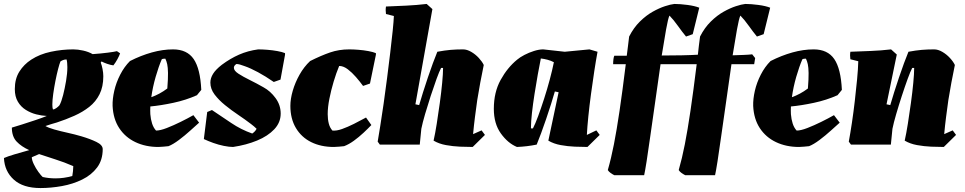

<svg xmlns="http://www.w3.org/2000/svg" viewBox="-52 -732 4887 972"><path d="M153 220Q65 220 18 177.5Q-29 135 -32 68Q-14 60 21 49.5Q56 39 96 28Q56 10 32 -15.5Q8 -41 8 -86Q25 -91 58.5 -101.5Q92 -112 127.5 -124Q163 -136 185 -145Q160 -146 132 -153Q104 -160 79 -175.5Q54 -191 38.5 -217Q23 -243 23 -281Q23 -333 46 -369.5Q69 -406 106 -430Q149 -458 205.5 -470Q262 -482 319 -482Q342 -482 369 -476Q396 -470 417 -458Q460 -461 494.5 -465.5Q529 -470 540 -473L556 -462Q552 -450 542.5 -432.5Q533 -415 522 -401Q507 -403 490 -409Q473 -415 462 -421L458 -415Q463 -403 467 -383Q471 -363 471 -346Q471 -293 452 -255Q433 -217 400 -191Q367 -165 324.5 -146Q282 -127 236 -112Q222 -108 207 -103.5Q192 -99 178 -94Q193 -85 223 -76.5Q253 -68 289.5 -60Q326 -52 360 -42Q404 -29 436 -13.5Q468 2 468 23Q468 78 439.5 116Q411 154 364 177Q317 200 261.5 210Q206 220 153 220ZM216 -178Q224 -178 234 -185.5Q244 -193 249 -199Q259 -217 267.5 -250.5Q276 -284 282.5 -322.5Q289 -361 289 -392Q289 -403 288 -413.5Q287 -424 285 -431Q275 -431 267.5 -428Q260 -425 254 -421Q249 -409 242 -382Q235 -355 228.5 -322Q222 -289 217.5 -257Q213 -225 213 -203Q213 -186 216 -178ZM164 164Q195 171 229 171Q272 171 314 159Q316 149 317.5 134.5Q319 120 319 109Q273 89 228.5 75Q184 61 146 48L109 64Q109 78 119 99Q129 120 142.5 138.5Q156 157 164 164Z M750 12Q685 12 633.5 -12.5Q582 -37 551.5 -83.5Q521 -130 518 -196Q517 -231 526.5 -272.5Q536 -314 556.5 -354Q577 -394 606 -423Q661 -451 716.5 -466.5Q772 -482 824 -482Q895 -482 928.5 -433Q962 -384 967 -277L945 -250Q889 -225 825.5 -211.5Q762 -198 709 -193Q708 -172 709 -154Q711 -128 718 -106.5Q725 -85 738 -71Q759 -71 792.5 -84Q826 -97 862.5 -115Q899 -133 927 -149L956 -111Q939 -96 911.5 -71Q884 -46 854 -23.5Q824 -1 801 8Q788 9 775 10.5Q762 12 750 12ZM767 -432Q751 -395 736 -343Q721 -291 714 -240Q734 -247 754.5 -258Q775 -269 795 -284Q799 -334 798.5 -362.5Q798 -391 794.5 -407Q791 -423 785 -435Q782 -435 776 -434.5Q770 -434 767 -432Z M1128 12Q1108 12 1081 6.5Q1054 1 1027.5 -8.5Q1001 -18 980 -28L997 -165L1021 -175Q1069 -143 1118.5 -109.5Q1168 -76 1225 -56Q1240 -66 1247 -80Q1241 -86 1234 -92Q1227 -98 1219 -104Q1189 -127 1154 -150.5Q1119 -174 1087 -200Q1055 -226 1034 -254Q1013 -282 1013 -314Q1013 -336 1026.5 -358Q1040 -380 1071 -404Q1114 -436 1158.5 -455.5Q1203 -475 1255 -482Q1275 -482 1301 -480Q1327 -478 1352 -473.5Q1377 -469 1391 -463V-455L1368 -329L1334 -317Q1292 -346 1254 -366.5Q1216 -387 1187 -397Q1159 -408 1145 -408Q1132 -400 1132 -389Q1132 -374 1155 -359Q1178 -344 1212.5 -327Q1247 -310 1282 -290Q1317 -271 1343 -235.5Q1369 -200 1369 -157Q1369 -112 1336.5 -77.5Q1304 -43 1249.5 -20.5Q1195 2 1128 12Z M1638 12Q1573 12 1523.5 -12.5Q1474 -37 1446 -84Q1418 -131 1418 -196Q1418 -231 1430 -272.5Q1442 -314 1464.5 -354Q1487 -394 1518 -423Q1574 -451 1619 -466.5Q1664 -482 1716 -482Q1736 -482 1762 -480Q1788 -478 1812.5 -473.5Q1837 -469 1851 -463V-455L1821 -309L1786 -297Q1770 -319 1750 -342Q1730 -365 1709 -381Q1688 -397 1668 -398H1665Q1650 -362 1637 -318.5Q1624 -275 1615.5 -232Q1607 -189 1607 -154Q1607 -128 1612.5 -106.5Q1618 -85 1631 -71Q1652 -69 1680 -79Q1708 -89 1740 -105Q1772 -121 1801 -137L1828 -99Q1812 -82 1788.5 -60Q1765 -38 1739.5 -19.5Q1714 -1 1690 8Q1677 9 1664 10.5Q1651 12 1638 12Z M2341 12Q2313 12 2277 10.5Q2241 9 2205.5 2.5Q2170 -4 2143 -20Q2151 -55 2159 -105.5Q2167 -156 2174.5 -210.5Q2182 -265 2186.5 -312.5Q2191 -360 2191 -388H2181Q2172 -371 2158 -332.5Q2144 -294 2128.5 -246.5Q2113 -199 2100 -154.5Q2087 -110 2081 -80L2073 0H1871L1860 -15Q1865 -44 1873 -94Q1881 -144 1890 -206.5Q1899 -269 1907.5 -336Q1916 -403 1923.5 -465Q1931 -527 1936 -576Q1941 -625 1942 -651L1902 -661Q1899 -681 1902 -699Q1953 -701 2005 -703.5Q2057 -706 2108 -712L2137 -686Q2115 -565 2094 -445Q2073 -325 2051 -204L2070 -200Q2078 -228 2089.5 -264.5Q2101 -301 2114 -339.5Q2127 -378 2139.5 -412Q2152 -446 2162 -470Q2200 -477 2229 -479.5Q2258 -482 2292 -482Q2312 -482 2333.5 -469.5Q2355 -457 2372 -438.5Q2389 -420 2397 -403Q2388 -360 2379.5 -314.5Q2371 -269 2364 -225Q2358 -182 2352.5 -139.5Q2347 -97 2343 -53L2386 -72L2403 -49Z M2565 12Q2519 -7 2483.5 -56.5Q2448 -106 2448 -181Q2448 -265 2482.5 -327.5Q2517 -390 2566 -430Q2580 -442 2603 -454Q2626 -466 2651.5 -474Q2677 -482 2698 -482Q2725 -479 2752.5 -476Q2780 -473 2807 -470L2932 -482L2973 -470Q2965 -427 2956.5 -371.5Q2948 -316 2940 -256.5Q2932 -197 2926.5 -143Q2921 -89 2919 -49L2967 -72L2984 -49L2922 12Q2894 12 2858 10.5Q2822 9 2786.5 2.5Q2751 -4 2724 -20L2776 -265L2757 -269Q2749 -241 2737.5 -204.5Q2726 -168 2713 -130Q2700 -92 2687.5 -58Q2675 -24 2665 0Q2616 10 2565 12ZM2646 -82Q2658 -105 2672.5 -144.5Q2687 -184 2702.5 -232Q2718 -280 2731 -328.5Q2744 -377 2752 -417Q2737 -425 2720 -429.5Q2703 -434 2686 -436Q2679 -402 2670.5 -354.5Q2662 -307 2654 -256Q2646 -205 2641 -160Q2636 -115 2636 -88V-82Z M3058 155Q3048 150 3039 143.5Q3030 137 3025 129Q3042 70 3056 -1.5Q3070 -73 3084.5 -171Q3099 -269 3116 -407H3052Q3052 -420 3053.5 -432Q3055 -444 3058 -450Q3068 -450 3084 -450Q3100 -450 3121 -450Q3124 -473 3127 -497.5Q3130 -522 3133 -547Q3156 -592 3187.5 -623Q3219 -654 3252 -672.5Q3285 -691 3314 -700.5Q3343 -710 3362 -712Q3391 -712 3428.5 -707Q3466 -702 3488 -693L3455 -559L3421 -547Q3402 -570 3379.5 -601.5Q3357 -633 3339 -651L3337 -653Q3330 -638 3320 -582.5Q3310 -527 3298 -451Q3351 -451 3399.5 -452Q3448 -453 3481 -455Q3483 -477 3486 -500Q3489 -523 3492 -547Q3515 -592 3546.5 -623Q3578 -654 3611 -672.5Q3644 -691 3673 -700.5Q3702 -710 3721 -712Q3750 -712 3787.5 -707Q3825 -702 3847 -693L3814 -559L3780 -547Q3761 -570 3738.5 -601.5Q3716 -633 3698 -651L3696 -653Q3689 -638 3679 -583Q3669 -528 3657 -452Q3688 -453 3714 -454Q3740 -455 3756 -457L3771 -438L3766 -407H3651Q3638 -318 3624.5 -220.5Q3611 -123 3599 -42Q3589 31 3580.5 84.5Q3572 138 3568 155H3417Q3407 150 3398 143.5Q3389 137 3384 129Q3401 70 3415 -1.5Q3429 -73 3443.5 -171Q3458 -269 3475 -407H3292Q3279 -318 3265.5 -220.5Q3252 -123 3240 -42Q3230 31 3221.5 84.5Q3213 138 3209 155Z M3993 12Q3928 12 3876.5 -12.5Q3825 -37 3794.5 -83.5Q3764 -130 3761 -196Q3760 -231 3769.5 -272.5Q3779 -314 3799.5 -354Q3820 -394 3849 -423Q3904 -451 3959.5 -466.5Q4015 -482 4067 -482Q4138 -482 4171.5 -433Q4205 -384 4210 -277L4188 -250Q4132 -225 4068.5 -211.5Q4005 -198 3952 -193Q3951 -172 3952 -154Q3954 -128 3961 -106.5Q3968 -85 3981 -71Q4002 -71 4035.5 -84Q4069 -97 4105.5 -115Q4142 -133 4170 -149L4199 -111Q4182 -96 4154.5 -71Q4127 -46 4097 -23.5Q4067 -1 4044 8Q4031 9 4018 10.5Q4005 12 3993 12ZM4010 -432Q3994 -395 3979 -343Q3964 -291 3957 -240Q3977 -247 3997.5 -258Q4018 -269 4038 -284Q4042 -334 4041.5 -362.5Q4041 -391 4037.5 -407Q4034 -423 4028 -435Q4025 -435 4019 -434.5Q4013 -434 4010 -432Z M4726 12Q4698 12 4662 10.5Q4626 9 4590.5 2.5Q4555 -4 4528 -20Q4536 -55 4544 -105.5Q4552 -156 4559.5 -210.5Q4567 -265 4571.5 -312.5Q4576 -360 4576 -388H4566Q4557 -371 4543 -332.5Q4529 -294 4513.5 -246.5Q4498 -199 4485 -154.5Q4472 -110 4466 -80L4458 0H4256L4245 -15Q4253 -58 4261 -111.5Q4269 -165 4275.5 -221.5Q4282 -278 4287 -330Q4292 -382 4293 -422L4253 -432Q4250 -452 4253 -470Q4304 -472 4356 -474Q4408 -476 4459 -482L4488 -456L4436 -204L4455 -200Q4463 -228 4474.5 -264.5Q4486 -301 4499 -339.5Q4512 -378 4524.5 -412Q4537 -446 4547 -470Q4585 -477 4614 -479.5Q4643 -482 4677 -482Q4697 -482 4718.5 -469.5Q4740 -457 4757 -438.5Q4774 -420 4782 -403Q4773 -360 4764.5 -314.5Q4756 -269 4749 -225Q4743 -182 4737.5 -139.5Q4732 -97 4728 -53L4771 -72L4788 -49Z"/></svg>

Font: Labrada Black
Style: Italic
Weight: 900
Italic angle: -7°
Designer: Mercedes Jáuregui
Foundry: Omnibus-Type Team
Version: Version 1.000; ttfautohint (v1.8.4.7-5d5b)